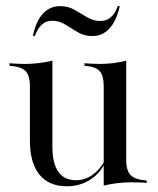

<svg xmlns="http://www.w3.org/2000/svg" viewBox="-20 -635 549 667"><path d="M212.1 12.1Q150 12.1 116.9 -28.6Q83.9 -69.4 83.9 -146V-335.5Q83.9 -373.4 68.1 -388.7Q52.4 -404 12.9 -406.5V-415.3Q23.4 -414.5 37.5 -413.7Q51.6 -412.9 66.1 -412.9Q91.1 -412.9 114.1 -415.7Q137.1 -418.5 162.1 -424.2V-124.2Q162.1 -67.7 182.7 -38.3Q203.2 -8.9 243.5 -8.9Q273.4 -8.9 298.8 -25.8Q324.2 -42.7 342.7 -74.2L341.9 -63.7Q323.4 -28.2 289.1 -8.1Q254.8 12.1 212.1 12.1ZM340.3 9.7V-335.5Q340.3 -373.4 325.4 -388.7Q310.5 -404 273.4 -406.5V-415.3Q283.9 -414.5 298.4 -413.7Q312.9 -412.9 326.6 -412.9Q350.8 -412.9 373.4 -415.7Q396 -418.5 418.5 -424.2V-79Q418.5 -41.9 434.3 -26.2Q450 -10.5 489.5 -8.1V0.8Q478.2 -0.8 463.3 -1.2Q448.4 -1.6 435.5 -1.6Q410.5 -1.6 387.5 1.2Q364.5 4 340.3 9.7ZM300.8 -509.7Q272.6 -509.7 250.4 -523Q228.2 -536.3 206.9 -549.6Q185.5 -562.9 161.3 -562.9Q140.3 -562.9 125.8 -550Q111.3 -537.1 100.8 -509.7L94.4 -510.5Q104.8 -561.3 129 -587.5Q153.2 -613.7 188.7 -613.7Q216.9 -613.7 239.1 -600.8Q261.3 -587.9 282.7 -575Q304 -562.1 329 -562.1Q350 -562.1 364.9 -575Q379.8 -587.9 389.5 -614.5L396 -613.7Q384.7 -562.9 360.5 -536.3Q336.3 -509.7 300.8 -509.7Z"/></svg>

Font: Playfair 144pt
Style: Regular
Weight: 400
Designer: Claus Eggers Sørensen
Foundry: Claus Eggers Sørensen
Version: Version 2.001;gftools[0.9.30]